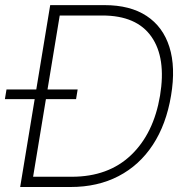

<svg xmlns="http://www.w3.org/2000/svg" viewBox="-46 -748 730 768"><path d="M236.3 0H34.7L154.8 -727.5H372.1Q474.6 -727.5 540.3 -684.3Q606 -641.1 631.6 -560.1Q657.2 -479 638.2 -365.7Q619.1 -250.5 565.4 -168.7Q511.7 -86.9 428.2 -43.5Q344.7 0 236.3 0ZM86.4 -41H241.2Q387.2 -41 478 -127.4Q568.8 -213.9 594.2 -365.7Q619.1 -516.1 559.8 -601.1Q500.5 -686 363.3 -686H192.9ZM-26.4 -351.6 -20 -390.1H264.6L258.3 -351.6Z"/></svg>

Font: Inter Display Extra Light
Style: Italic
Weight: 200
Italic angle: -9.39999°
Designer: Rasmus Andersson
Foundry: rsms
Version: Version 4.000;git-4fc901f